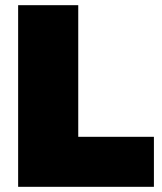

<svg xmlns="http://www.w3.org/2000/svg" viewBox="-20 -721 624 741"><path d="M50 -701V0H574V-193H282V-701Z"/></svg>

Font: Montserrat arm Black
Style: Regular
Weight: 900
Designer: Julieta Ulanovsky
Foundry: Julieta Ulanovsky
Version: Version 6.000;PS 006.000;hotconv 1.0.88;makeotf.lib2.5.64775